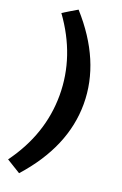

<svg xmlns="http://www.w3.org/2000/svg" viewBox="-190 -853 715 1123"><g transform="rotate(20 168.0 -292.0)"><path d="M91 217 3 163Q158 -49 158 -292Q158 -534 3 -748Q18 -757 47 -775Q76 -793 91 -801Q308 -559 308 -292Q308 -25 91 217Z"/></g></svg>

Font: Repo
Style: Bold
Weight: 700
Designer: Stefan Peev
Foundry: Context Ltd
Version: Version 001.000